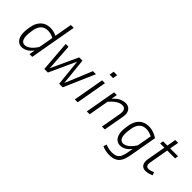

<svg xmlns="http://www.w3.org/2000/svg" viewBox="69 -1684 2851 2851"><g transform="rotate(45 1494.5 -258.5)"><path d="M357 0 373 -93Q332 -39 288 -14.5Q244 10 200 10Q150 10 117.5 -21Q85 -52 73 -105Q61 -158 70 -224L77 -275Q91 -380 150 -438.5Q209 -497 303 -497Q338 -497 371 -488.5Q404 -480 436 -464L485 -740H545L414 0ZM133 -224Q122 -141 141.5 -92Q161 -43 210 -43Q246 -43 291.5 -73.5Q337 -104 386 -180L427 -409Q363 -442 305 -442Q231 -442 191 -397Q151 -352 140 -275Z M1265 -487 1054 0H979L936 -421L743 0H668L630 -487H689L703 -276L717 -64L912 -487H981L1025 -62L1114 -276L1201 -487Z M1486 -626H1413L1425 -699H1498ZM1368 0H1308L1394 -487H1454Z M1870 -440Q1848 -440 1819.5 -431Q1791 -422 1755.5 -396Q1720 -370 1676 -319L1620 0H1560L1646 -487H1703L1686 -393Q1746 -458 1794.5 -477.5Q1843 -497 1880 -497Q1945 -497 1977.5 -451Q2010 -405 1996 -327L1938 0H1878L1934 -316Q1945 -378 1928 -409Q1911 -440 1870 -440Z M2480 0Q2472 44 2459 84.5Q2446 125 2421.5 156Q2397 187 2356 205Q2315 223 2251 223Q2209 223 2172 214.5Q2135 206 2099 190L2117 139Q2181 168 2249 168Q2311 168 2344.5 148.5Q2378 129 2394.5 91Q2411 53 2420 0L2436 -88Q2395 -36 2352 -13Q2309 10 2266 10Q2216 10 2183.5 -21Q2151 -52 2139 -105Q2127 -158 2136 -224L2143 -275Q2157 -380 2216 -438.5Q2275 -497 2369 -497Q2418 -497 2464.5 -481Q2511 -465 2557 -436ZM2199 -224Q2188 -141 2207.5 -92Q2227 -43 2276 -43Q2312 -43 2357.5 -73.5Q2403 -104 2452 -180L2493 -409Q2429 -442 2371 -442Q2297 -442 2257 -397Q2217 -352 2206 -275Z M2922 -21Q2891 -7 2861 1.5Q2831 10 2802 10Q2758 10 2734 -11Q2710 -32 2703 -65Q2696 -98 2702 -135L2755 -434H2666L2675 -487H2764L2789 -629H2849L2824 -487H2989L2980 -434H2815L2762 -134Q2753 -83 2768 -63Q2783 -43 2811 -43Q2828 -43 2851.5 -49Q2875 -55 2903 -69Z"/></g></svg>

Font: Inria Sans Light
Style: Italic
Weight: 300
Italic angle: -10°
Designer: Black Foundry Team
Foundry: Black Foundry
Version: Version 1.2; ttfautohint (v1.8.3)